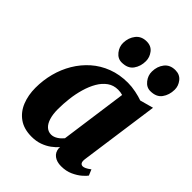

<svg xmlns="http://www.w3.org/2000/svg" viewBox="-227 -909 1035 1035"><g transform="rotate(45 291.0 -391.0)"><path d="M489 -108.5Q486.5 -89 491.8 -80.5Q497 -72 508 -72Q515 -72 525.5 -76.8Q536 -81.5 552.5 -94L566.5 -60.5Q560.5 -51 541 -34Q521.5 -17 492 -3.5Q462.5 10 424.5 10Q392 10 371 -5.5Q350 -21 347.5 -50L348.5 -59.5Q333.5 -42 311.8 -26Q290 -10 262 0Q234 10 199.5 10Q141 10 102.8 -17.2Q64.5 -44.5 46.2 -90.5Q28 -136.5 28 -191.5Q28 -249 42.2 -303.5Q56.5 -358 84.5 -405Q112.5 -452 153 -487.8Q193.5 -523.5 246 -543.5Q298.5 -563.5 361.5 -563.5Q391 -563.5 422.8 -557Q454.5 -550.5 476 -542.5L552.5 -563.5ZM386 -494.5Q378 -497 369.2 -498.2Q360.5 -499.5 351 -499.5Q316.5 -499.5 290.5 -481Q264.5 -462.5 246.2 -431Q228 -399.5 216.5 -359.8Q205 -320 200 -277.8Q195 -235.5 195 -195.5Q195 -156.5 203.8 -128.8Q212.5 -101 228.5 -86.8Q244.5 -72.5 266 -72.5Q275.5 -72.5 284.5 -75.5Q293.5 -78.5 302 -83.8Q310.5 -89 318.2 -96Q326 -103 333 -111.5ZM260 -616.5Q230.5 -616.5 210.5 -641.8Q190.5 -667 191 -697.5Q192 -737 214 -764.8Q236 -792.5 275.5 -792.5Q310.5 -792.5 329.2 -768Q348 -743.5 348 -714.5Q348 -674.5 327 -645.5Q306 -616.5 260 -616.5ZM478.5 -616.5Q449.5 -616.5 429.5 -641.8Q409.5 -667 410 -697.5Q410.5 -737 432.2 -764.8Q454 -792.5 494.5 -792.5Q528.5 -792.5 547.8 -768Q567 -743.5 566.5 -714.5Q566 -674.5 545 -645.5Q524 -616.5 478.5 -616.5Z"/></g></svg>

Font: Merriweather 28pt Black
Style: Italic
Weight: 900
Italic angle: -7.8°
Version: Version 2.101